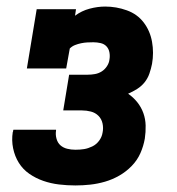

<svg xmlns="http://www.w3.org/2000/svg" viewBox="-20 -558 540 586"><path d="M210 8Q185 8 160 5Q135 2 112 -6Q89 -14 69.5 -27.5Q50 -41 37.5 -61Q25 -81 20 -105.5Q15 -130 19 -155Q20 -156 20 -158Q20 -160 21 -162H151Q151 -161 151 -160.5Q151 -160 151 -159Q149 -147 152.5 -134.5Q156 -122 164.5 -114.5Q173 -107 185 -104Q197 -101 210 -101Q225 -101 237 -103Q249 -105 261.5 -111Q274 -117 282.5 -128.5Q291 -140 293 -153Q296 -167 293 -181Q290 -195 280.5 -204.5Q271 -214 257.5 -217.5Q244 -221 230 -221H173L191 -330H248Q259 -330 270 -332Q281 -334 290.5 -340Q300 -346 306.5 -356Q313 -366 314 -376Q316 -387 314 -398Q312 -409 305 -416.5Q298 -424 287 -426.5Q276 -429 265 -429Q256 -429 246.5 -428.5Q237 -428 227.5 -426Q218 -424 209 -420.5Q200 -417 193 -410L182 -349H62L92 -530H212L209 -510Q229 -525 253.5 -531.5Q278 -538 301 -538Q335 -538 367 -526.5Q399 -515 418.5 -489.5Q438 -464 444 -430.5Q450 -397 444 -363Q441 -348 436 -333.5Q431 -319 421.5 -307Q412 -295 398.5 -286.5Q385 -278 371 -272Q387 -261 399 -246Q411 -231 417.5 -213Q424 -195 424.5 -175Q425 -155 422 -135Q418 -112 408.5 -90.5Q399 -69 382 -51.5Q365 -34 344 -22Q323 -10 300.5 -3.5Q278 3 255.5 5.5Q233 8 210 8Z"/></svg>

Font: Iosevka Slab Heavy Oblique
Style: Regular
Weight: 900
Italic angle: -9°
Monospace: yes
Designer: Belleve Invis
Foundry: Belleve Invis
Version: Version 11.1.1; ttfautohint (v1.8.3)